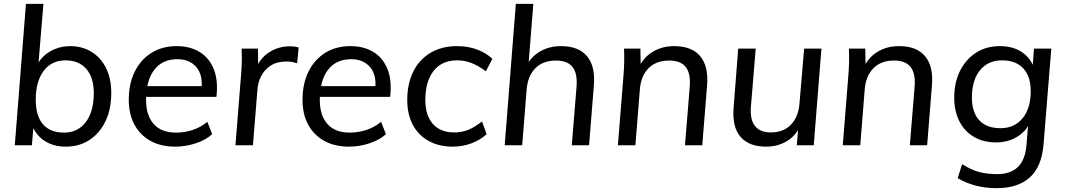

<svg xmlns="http://www.w3.org/2000/svg" viewBox="-20 -756 5546 999"><path d="M322 7Q256 7 209 -25Q162 -57 144 -114L157 -133L146 0H57L115 -736H206L176 -376L165 -398Q178 -435 204.5 -461Q231 -487 267.5 -501.5Q304 -516 345 -516Q408 -516 456.5 -486Q505 -456 532 -401.5Q559 -347 559 -272Q559 -188 529 -125.5Q499 -63 446 -28Q393 7 322 7ZM313 -66Q385 -66 426.5 -121Q468 -176 468 -271Q468 -353 429 -397.5Q390 -442 321 -442Q248 -442 207 -387Q166 -332 166 -237Q166 -153 203.5 -109.5Q241 -66 313 -66Z M1084 -58Q1052 -28 999 -10.5Q946 7 892 7Q817 7 763 -23Q709 -53 679.5 -107.5Q650 -162 650 -237Q650 -320 681 -383Q712 -446 768 -481Q824 -516 899 -516Q968 -516 1018 -486Q1068 -456 1092 -397Q1116 -338 1106 -252H730L733 -308H1057L1028 -288Q1037 -366 1001.5 -407Q966 -448 903 -448Q825 -448 782.5 -392.5Q740 -337 740 -235Q740 -156 779.5 -111Q819 -66 896 -66Q940 -66 981.5 -79.5Q1023 -93 1059 -122Z M1205 0 1234 -362Q1237 -397 1238 -432.5Q1239 -468 1237 -503H1322L1324 -378L1312 -397Q1332 -453 1380.5 -484Q1429 -515 1487 -515Q1501 -515 1512.5 -513.5Q1524 -512 1534 -509L1526 -427Q1513 -431 1500 -433.5Q1487 -436 1471 -436Q1421 -436 1388 -414.5Q1355 -393 1338 -358.5Q1321 -324 1319 -284L1296 0Z M1988 -58Q1956 -28 1903 -10.5Q1850 7 1796 7Q1721 7 1667 -23Q1613 -53 1583.5 -107.5Q1554 -162 1554 -237Q1554 -320 1585 -383Q1616 -446 1672 -481Q1728 -516 1803 -516Q1872 -516 1922 -486Q1972 -456 1996 -397Q2020 -338 2010 -252H1634L1637 -308H1961L1932 -288Q1941 -366 1905.5 -407Q1870 -448 1807 -448Q1729 -448 1686.5 -392.5Q1644 -337 1644 -235Q1644 -156 1683.5 -111Q1723 -66 1800 -66Q1844 -66 1885.5 -79.5Q1927 -93 1963 -122Z M2336 7Q2263 7 2209.5 -23Q2156 -53 2127.5 -107.5Q2099 -162 2099 -236Q2099 -321 2130.5 -384Q2162 -447 2220.5 -481.5Q2279 -516 2358 -516Q2415 -516 2462 -498.5Q2509 -481 2542 -450L2508 -385Q2471 -413 2435 -427.5Q2399 -442 2359 -442Q2279 -442 2236 -387Q2193 -332 2193 -235Q2193 -156 2232 -111.5Q2271 -67 2343 -67Q2384 -67 2417.5 -81Q2451 -95 2488 -124L2512 -58Q2480 -28 2433.5 -10.5Q2387 7 2336 7Z M2606 0 2664 -736H2755L2728 -397L2713 -398Q2735 -454 2784.5 -485Q2834 -516 2899 -516Q2990 -516 3034 -464Q3078 -412 3070 -312L3045 0H2955L2980 -307Q2985 -375 2958.5 -408Q2932 -441 2873 -441Q2804 -441 2764.5 -400Q2725 -359 2720 -288L2697 0Z M3195 0 3224 -362Q3230 -432 3227 -503H3312L3314 -400L3302 -398Q3324 -454 3373.5 -485Q3423 -516 3488 -516Q3579 -516 3623 -464Q3667 -412 3659 -312L3634 0H3544L3569 -307Q3574 -375 3547.5 -408Q3521 -441 3462 -441Q3393 -441 3353.5 -400Q3314 -359 3309 -288L3286 0Z M3966 7Q3877 7 3833 -44Q3789 -95 3797 -195L3821 -503H3912L3887 -200Q3882 -133 3908.5 -100Q3935 -67 3991 -67Q4057 -67 4096 -108Q4135 -149 4140 -220L4164 -503H4254L4214 0H4126L4134 -105L4147 -110Q4125 -53 4076.5 -23Q4028 7 3966 7Z M4365 0 4394 -362Q4400 -432 4397 -503H4482L4484 -400L4472 -398Q4494 -454 4543.5 -485Q4593 -516 4658 -516Q4749 -516 4793 -464Q4837 -412 4829 -312L4804 0H4714L4739 -307Q4744 -375 4717.5 -408Q4691 -441 4632 -441Q4563 -441 4523.5 -400Q4484 -359 4479 -288L4456 0Z M4986 98Q5033 128 5074.5 139Q5116 150 5168 150Q5239 150 5277 112Q5315 74 5321 -2L5332 -135H5345Q5333 -97 5305.5 -70Q5278 -43 5241.5 -29Q5205 -15 5163 -15Q5097 -15 5048 -43.5Q4999 -72 4972 -124.5Q4945 -177 4945 -247Q4945 -327 4975 -387Q5005 -447 5058 -481.5Q5111 -516 5183 -516Q5252 -516 5299 -483.5Q5346 -451 5364 -392L5352 -396L5360 -503H5450L5410 -8Q5401 110 5339 166.5Q5277 223 5166 223Q5050 223 4963 171ZM5186 -89Q5258 -89 5300.5 -140.5Q5343 -192 5343 -281Q5343 -359 5304 -400.5Q5265 -442 5194 -442Q5121 -442 5079 -390.5Q5037 -339 5037 -248Q5037 -172 5075 -130.5Q5113 -89 5186 -89Z"/></svg>

Font: Muli Medium
Style: Italic
Weight: 500
Italic angle: -4.541°
Designer: Vernon Adams
Foundry: Vernon Adams
Version: Version 2.100; ttfautohint (v1.8.1.43-b0c9)